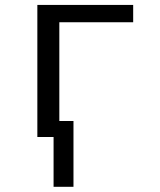

<svg xmlns="http://www.w3.org/2000/svg" viewBox="-20 -548 640 768"><path d="M512.7 -528.3V-459H217.3V-64H273.9V199.2H194.3V0H129.4V-528.3Z"/></svg>

Font: Cousine
Style: Regular
Weight: 400
Monospace: yes
Designer: Steve Matteson
Foundry: Monotype Imaging Inc.
Version: Version 1.21